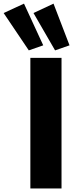

<svg xmlns="http://www.w3.org/2000/svg" viewBox="-140 -1057 410 1077"><path d="M205.1 0H30.3V-732.4H205.1ZM102.5 -802.7 21.5 -774.4 -119.6 -983.9 -5.4 -1036.6ZM250 -802.7 168.9 -774.4 47.9 -983.9 160.2 -1036.6Z"/></svg>

Font: Anton
Style: Regular
Weight: 400
Designer: Vernon Adams, Tural Alisoy
Foundry: Vernon Adams
Version: Version 2.300